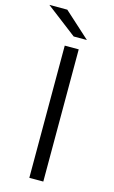

<svg xmlns="http://www.w3.org/2000/svg" viewBox="-149 -932 584 982"><g transform="rotate(15 143.0 -440.5)"><path d="M114 0V-700H188V0ZM146 -757 -16 -881H79L216 -757Z"/></g></svg>

Font: Montserrat
Style: Regular
Weight: 400
Designer: Julieta Ulanovsky
Foundry: Julieta Ulanovsky
Version: Version 9.000; ttfautohint (v1.8.4.7-5d5b)